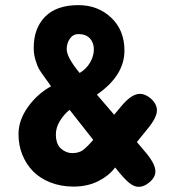

<svg xmlns="http://www.w3.org/2000/svg" viewBox="-20 -724 688 745"><path d="M110.8 -538.1Q110.8 -614.3 155 -659.2Q199.2 -704.1 284.2 -704.1Q359.9 -704.1 411.4 -655.5Q462.9 -606.9 462.9 -527.8Q462.9 -430.7 356 -356.9L422.9 -278.8L449.2 -310.1Q489.7 -359.9 522.9 -359.9Q543 -359.9 564 -342.8Q588.9 -320.8 588.9 -295.9Q588.9 -267.6 551.8 -223.1L511.2 -172.9L545.9 -131.8Q583 -87.4 583 -59.1Q583 -35.6 559.1 -16.1Q539.1 1 518.1 1Q499.5 1 479.2 -16.1Q459 -33.2 426.8 -74.2Q402.8 -42 361.1 -21Q319.3 0 265.1 0Q216.3 0 175.5 -16.1Q134.8 -32.2 107.9 -59.8Q81.1 -87.4 66.4 -124.3Q51.8 -161.1 51.8 -203.1Q51.8 -257.8 88.6 -309.1Q125.5 -360.4 178.2 -389.2Q173.3 -396.5 155.3 -421.1Q137.2 -445.8 131.1 -456.5Q125 -467.3 117.9 -490.2Q110.8 -513.2 110.8 -538.1ZM341.8 -181.2 250 -297.9Q228 -280.3 212.4 -254.6Q196.8 -229 196.8 -203.1Q196.8 -164.6 216.8 -147.2Q236.8 -129.9 259.8 -129.9Q285.2 -129.9 300.8 -140.9Q316.4 -151.9 341.8 -181.2ZM284.2 -591.8Q263.7 -591.8 251.2 -574Q238.8 -556.2 238.8 -533.2Q238.8 -501.5 289.1 -440.9Q314.9 -456.1 329.6 -481.4Q344.2 -506.8 344.2 -532.2Q344.2 -558.6 328.6 -575.2Q313 -591.8 284.2 -591.8Z"/></svg>

Font: Concert One
Style: Regular
Weight: 400
Designer: Johan Kallas, Mihkel Virkus
Foundry: Johan Kallas, Mihkel Virkus
Version: Version 1.003